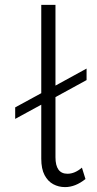

<svg xmlns="http://www.w3.org/2000/svg" viewBox="-20 -762 396 784"><path d="M245.5 2Q219.5 2 197.5 -9.8Q175.5 -21.5 162 -47Q148.5 -72.5 148.5 -114V-334.5L42 -276.5V-323.5L148.5 -381.5V-742H206.5V-412.5L333.5 -482V-435L206.5 -365.5V-120Q206.5 -52.5 255.5 -52.5Q285.5 -52.5 314.5 -77.5L329 -31Q288 2 245.5 2Z"/></svg>

Font: Argentum Novus Light
Style: Regular
Weight: 300
Designer: Julieta Ulanovsky (font) & Cristiano Sobral (main changes)
Foundry: Julieta Ulanovsky (font) & Cristiano Sobral (main changes)
Version: Version 3.00;November 27, 2020;FontCreator 13.0.0.2655 64-bi